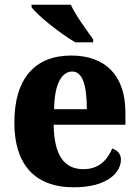

<svg xmlns="http://www.w3.org/2000/svg" viewBox="-20 -786 589 816"><path d="M300 -606H376V-619C349 -657 301 -721 281 -766H114V-756C138 -721 238 -642 300 -606ZM294 10C438 10 494 -54 494 -108C494 -132 478 -148 457 -155C436 -105 399 -67 335 -67C253 -67 210 -125 208 -256H513V-308C513 -467 426 -550 283 -550C129 -550 41 -453 41 -265C41 -91 124 10 294 10ZM349 -322H210C211 -426 241 -482 287 -482C331 -482 349 -423 349 -322Z"/></svg>

Font: Noto Serif Lao SemiCondensed ExtraBold
Style: Regular
Weight: 800
Width: 4
Designer: Monotype Design Team
Foundry: Monotype Imaging Inc.
Version: Version 2.003